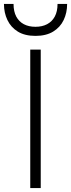

<svg xmlns="http://www.w3.org/2000/svg" viewBox="-47 -951 360 971"><path d="M106 0V-700H159V0ZM132.5 -769.5Q78.5 -769.5 43.2 -791.2Q8 -813 -9.5 -849.8Q-27 -886.5 -27 -931H21.5Q21.5 -893 35.2 -867.2Q49 -841.5 73.8 -828.5Q98.5 -815.5 132.5 -815.5Q166 -815.5 191 -828.5Q216 -841.5 230 -867.2Q244 -893 244 -931H292.5Q292.5 -886.5 275 -849.8Q257.5 -813 221.8 -791.2Q186 -769.5 132.5 -769.5Z"/></svg>

Font: Overpass ExtraLight
Style: Regular
Weight: 250
Designer: Delve Withrington, Dave Bailey, Thomas Jockin
Foundry: Delve Fonts LLC
Version: Version 4.000